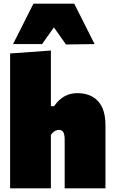

<svg xmlns="http://www.w3.org/2000/svg" viewBox="-20 -1025 624 1045"><path d="M35 0Q35 -52 35 -101Q35 -150 35 -213V-493Q35 -552.5 35 -612.2Q35 -672 35 -734L257 -750Q257 -692.5 257 -628.8Q257 -565 257 -493V-447H274Q289 -468.5 307.8 -484.5Q326.5 -500.5 349.8 -509.2Q373 -518 402 -518Q472.5 -518 513.2 -474.8Q554 -431.5 554 -342Q554 -308.5 554 -276.5Q554 -244.5 554 -213Q554 -150 554 -101Q554 -52 554 0H332Q332 -52 332 -99.5Q332 -147 332 -200V-265Q332 -291.5 325 -304.8Q318 -318 300 -318Q291.5 -318 283.8 -314.5Q276 -311 269.2 -304.8Q262.5 -298.5 257 -291V-200Q257 -147 257 -99.5Q257 -52 257 0ZM339 -783Q317 -814 294.8 -845.8Q272.5 -877.5 249.5 -909.5H297Q274.5 -877.5 252.5 -846.5Q230.5 -815.5 209 -785H51Q78.5 -839 106 -894Q133.5 -949 162 -1005H384Q412.5 -949 440 -894Q467.5 -839 495 -785Z"/></svg>

Font: Commissioner Thin Black
Style: Regular
Weight: 900
Version: Version 1.000